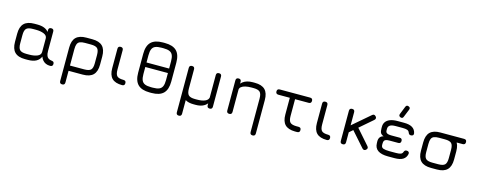

<svg xmlns="http://www.w3.org/2000/svg" viewBox="-36 -1563 6445 2596"><g transform="rotate(15 3186.0 -265.0)"><path d="M80 -191V-305Q80 -402.5 126.8 -449Q173.5 -495.5 271 -495.5H309Q369 -495.5 408.5 -479.8Q448 -464 470 -434.5V-459Q470 -495.5 507 -495.5Q543.5 -495.5 543.5 -459V-187Q543.5 -143 554.2 -119.2Q565 -95.5 583 -85.8Q601 -76 623 -73.5Q640.5 -71.5 650.2 -63.8Q660 -56 660 -37Q660 0 623 0Q587 0 560.8 -11.8Q534.5 -23.5 516.8 -44.8Q499 -66 489 -94.5Q472 -50 427.8 -25Q383.5 0 309 0H271Q173.5 0 126.8 -46.8Q80 -93.5 80 -191ZM153.5 -191Q153.5 -123.5 178.5 -98.5Q203.5 -73.5 271 -73.5H309Q379 -73.5 424.5 -93Q470 -112.5 470 -153.5V-342.5Q470 -383 424.5 -402.5Q379 -422 309 -422H271Q203.5 -422 178.5 -397.2Q153.5 -372.5 153.5 -305Z M807.5 163V-305Q807.5 -403.5 854.2 -449.5Q901 -495.5 998.5 -495.5H1080.5Q1178 -495.5 1224.5 -449Q1271 -402.5 1271 -305V-191Q1271 -93.5 1224.5 -46.8Q1178 0 1080.5 0H881V163Q881 200 844.5 200Q807.5 200 807.5 163ZM881 -73.5H1080.5Q1148 -73.5 1172.8 -98.5Q1197.5 -123.5 1197.5 -191V-305Q1197.5 -372.5 1172.8 -397.2Q1148 -422 1080.5 -422H998.5Q953.5 -422 928 -411.5Q902.5 -401 891.8 -375.5Q881 -350 881 -305Z M1629.5 0Q1533 0 1487.5 -45.5Q1442 -91 1442 -187V-459Q1442 -495.5 1478.5 -495.5Q1515.5 -495.5 1515.5 -459V-187Q1515.5 -121 1539.8 -97.2Q1564 -73.5 1629.5 -73.5Q1647.5 -73.5 1657 -64.8Q1666.5 -56 1666.5 -37Q1666.5 0 1629.5 0Z M2015.5 -1Q1903 -1 1849.8 -54Q1796.5 -107 1796.5 -219.5V-483Q1796.5 -596 1849.8 -648.2Q1903 -700.5 2015.5 -700.5H2041.5Q2154 -700.5 2207 -647.8Q2260 -595 2260 -482V-219.5Q2260 -107 2207 -54Q2154 -1 2041.5 -1ZM2015.5 -74.5H2041.5Q2096 -74.5 2127.8 -88Q2159.5 -101.5 2173 -133.2Q2186.5 -165 2186.5 -219.5V-482Q2186.5 -536.5 2173 -568.2Q2159.5 -600 2127.8 -613.5Q2096 -627 2041.5 -627H2015.5Q1961 -627 1929.2 -614Q1897.5 -601 1883.8 -569.5Q1870 -538 1870 -483V-219.5Q1870 -165 1883.5 -133.2Q1897 -101.5 1928.8 -88Q1960.5 -74.5 2015.5 -74.5ZM1839.5 -318.5V-381.5H2223.5V-318.5Z M2440.5 163V-459Q2440.5 -495 2477.5 -495.5Q2514.5 -496 2514.5 -459V-191Q2514.5 -123.5 2539.8 -98.5Q2565 -73.5 2631.5 -73.5H2659.5Q2726 -73.5 2768.8 -91.2Q2811.5 -109 2818.5 -145V-459Q2818.5 -495.5 2855 -495.5Q2892 -495.5 2892 -459V-37Q2892 0 2855 0Q2818.5 0 2818.5 -37V-64Q2793 -32.5 2753.5 -16.2Q2714 0 2659.5 0H2631.5Q2556 0 2514 -27.5V163Q2514 200 2477.5 200Q2440.5 200 2440.5 163Z M3546.5 163Q3546.5 200 3510 200Q3473 200 3473 163V-305Q3473 -372.5 3447.8 -397.2Q3422.5 -422 3356 -422H3328Q3281 -422 3244.5 -413.5Q3208 -405 3187 -387.5Q3166 -370 3166 -343Q3167 -309 3132.5 -309Q3125.5 -309 3127 -337Q3137.5 -414.5 3189.2 -455Q3241 -495.5 3328 -495.5H3356Q3453.5 -495.5 3500 -449Q3546.5 -402.5 3546.5 -305ZM3166.5 -37Q3166.5 0 3130 0Q3093 0 3093 -37V-459Q3093 -495.5 3130 -495.5Q3166.5 -495.5 3166.5 -459Z M4080 0Q4071 0 4064.2 0Q4057.5 0 4048 0Q3953.5 -1.5 3909.2 -47Q3865 -92.5 3865 -187V-459H3938.5V-187Q3938.5 -122.5 3962 -98.5Q3985.5 -74.5 4048 -73.5Q4055 -73.5 4062.8 -73.5Q4070.5 -73.5 4080 -73.5Q4098 -73.5 4107.5 -64.8Q4117 -56 4117 -37Q4117 0 4080 0ZM3705 -422Q3668 -422 3668 -459Q3668 -495.5 3705 -495.5H4129.5Q4166 -495.5 4166 -459Q4166 -422 4129.5 -422Z M4494.5 0Q4398 0 4352.5 -45.5Q4307 -91 4307 -187V-459Q4307 -495.5 4343.5 -495.5Q4380.5 -495.5 4380.5 -459V-187Q4380.5 -121 4404.8 -97.2Q4429 -73.5 4494.5 -73.5Q4512.5 -73.5 4522 -64.8Q4531.5 -56 4531.5 -37Q4531.5 0 4494.5 0Z M4719 0Q4682 0 4682 -37V-459Q4682 -495.5 4719 -495.5Q4755.5 -495.5 4755.5 -459V-275L4999 -484Q5025.5 -508 5051 -480Q5062.5 -467.5 5061.2 -454Q5060 -440.5 5047 -429L4864 -271L5047 -63Q5071 -36 5043.5 -11.5Q5031 0.5 5017.2 -0.5Q5003.5 -1.5 4992 -14L4807.5 -222.5L4755.5 -177.5V-37Q4755.5 0 4719 0Z M5377.5 -554.5Q5348 -566.5 5360 -597L5404.5 -708.5Q5417 -739 5447 -726Q5477 -715 5465 -684L5419.5 -572Q5409 -542.5 5377.5 -554.5ZM5351 0Q5258 0 5210.2 -33.2Q5162.5 -66.5 5161 -131L5160 -157.5Q5159.5 -195.5 5176.5 -218Q5193.5 -240.5 5225.5 -246.5Q5190.5 -260.5 5179.8 -281.5Q5169 -302.5 5169 -345V-367Q5169 -405.5 5189.2 -434.5Q5209.5 -463.5 5251.8 -479.8Q5294 -496 5360.5 -495.5H5445Q5519 -495.5 5560.5 -470.5Q5602 -445.5 5612.5 -393.5Q5616 -375 5605.8 -365Q5595.5 -355 5576.5 -355Q5559.5 -355 5551.5 -363.8Q5543.5 -372.5 5537.5 -388.5Q5530.5 -407 5509.2 -415Q5488 -423 5445 -423H5347.5Q5290.5 -423 5266.2 -405.8Q5242 -388.5 5242.5 -355V-334Q5242.5 -313.5 5253 -303.2Q5263.5 -293 5282 -289.2Q5300.5 -285.5 5325 -285.5H5439Q5475.5 -285.5 5475.5 -249Q5475.5 -212 5439 -212H5319Q5287.5 -212 5269.5 -206.5Q5251.5 -201 5243.8 -187.5Q5236 -174 5236 -149V-131Q5236 -94.5 5266.2 -83.8Q5296.5 -73 5351 -73H5445Q5488 -73 5509.2 -80.8Q5530.5 -88.5 5537.5 -107.5Q5543.5 -124 5551.5 -132.5Q5559.5 -141 5577 -141Q5595.5 -141 5605.8 -130.8Q5616 -120.5 5612.5 -102.5Q5602 -50.5 5560.5 -25.2Q5519 0 5445 0Z M5965.5 -422Q5928.5 -422 5928.5 -459Q5928.5 -495.5 5965.5 -495.5H6285Q6321.5 -495.5 6321.5 -459Q6321.5 -422 6285 -422ZM5954 0Q5856.5 0 5809.8 -46.5Q5763 -93 5763 -190V-305Q5763 -403.5 5809.8 -449.8Q5856.5 -496 5954 -495.5H6036Q6133.5 -495.5 6180 -449Q6226.5 -402.5 6226.5 -305V-191Q6226.5 -93.5 6180 -46.8Q6133.5 0 6036 0ZM5836.5 -190Q5836.5 -123.5 5861.5 -98.5Q5886.5 -73.5 5954 -73.5H6036Q6103.5 -73.5 6128.2 -98.5Q6153 -123.5 6153 -191V-305Q6153 -372.5 6128.2 -397.2Q6103.5 -422 6036 -422H5954Q5909 -422 5883.5 -411.5Q5858 -401 5847.2 -375.5Q5836.5 -350 5836.5 -305Z"/></g></svg>

Font: Jura Light SemiBold
Style: Regular
Weight: 600
Version: Version 5.106